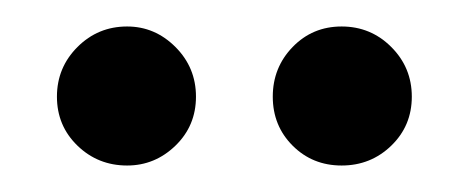

<svg xmlns="http://www.w3.org/2000/svg" viewBox="-20 -747 354 145"><path d="M76 -622Q54 -622 38.5 -637Q23 -652 23 -674Q23 -696 38.5 -711.5Q54 -727 76 -727Q97 -727 112.5 -711.5Q128 -696 128 -674Q128 -652 112.5 -637Q97 -622 76 -622ZM238 -622Q216 -622 201 -637Q186 -652 186 -674Q186 -696 201 -711.5Q216 -727 238 -727Q260 -727 275.5 -711.5Q291 -696 291 -674Q291 -652 275.5 -637Q260 -622 238 -622Z"/></svg>

Font: DVN-Poppins
Style: Regular
Weight: 400
Designer: Ninad Kale (Devanagari), Jonny Pinhorn (Latin)
Foundry: Indian Type Foundry
Version: 4.004